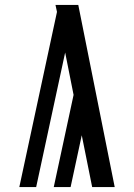

<svg xmlns="http://www.w3.org/2000/svg" viewBox="-20 -755 540 775"><path d="M443 0H352L310 -209L265 0H197L277 -372L243 -543L126 0H58L210 -707L204 -735H296Z"/></svg>

Font: Iosevka SS18 Medium
Style: Regular
Weight: 500
Monospace: yes
Designer: Belleve Invis
Foundry: Belleve Invis
Version: Version 25.1.1; ttfautohint (v1.8.4)